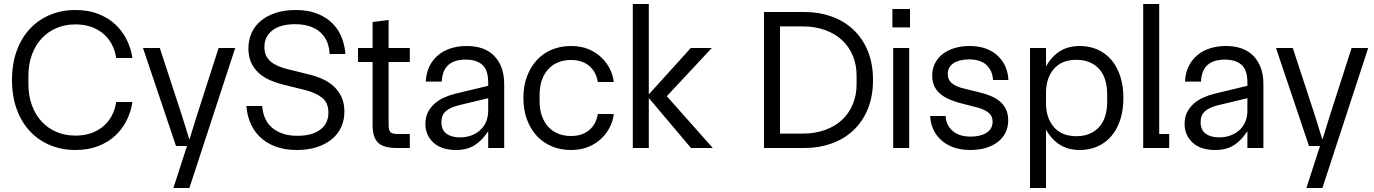

<svg xmlns="http://www.w3.org/2000/svg" viewBox="-20 -740 6871 960"><path d="M357 10Q289 10 231 -14Q173 -38 130.5 -83Q88 -128 64 -193Q40 -258 40 -340Q40 -422 64 -487Q88 -552 130.5 -597Q173 -642 231 -666Q289 -690 357 -690Q421 -690 471 -670.5Q521 -651 556.5 -618Q592 -585 613.5 -541.5Q635 -498 642 -450H561Q549 -528 494.5 -573Q440 -618 357 -618Q305 -618 262 -599.5Q219 -581 188 -547.5Q157 -514 139.5 -466.5Q122 -419 122 -360V-320Q122 -262 139.5 -214Q157 -166 188 -132.5Q219 -99 262 -80.5Q305 -62 357 -62Q440 -62 494.5 -107Q549 -152 561 -230H642Q635 -182 613.5 -138.5Q592 -95 556.5 -62Q521 -29 471 -9.5Q421 10 357 10Z M915 -10H860L695 -500H779L890 -161L926 -45H928L964 -161L1073 -500H1156L927 200H847Z M1392 -318Q1360 -326 1329.5 -339.5Q1299 -353 1275 -374Q1251 -395 1236.5 -425.5Q1222 -456 1222 -498Q1222 -541 1238.5 -576.5Q1255 -612 1285.5 -637Q1316 -662 1360 -676Q1404 -690 1458 -690Q1521 -690 1567 -671.5Q1613 -653 1643 -622.5Q1673 -592 1688.5 -552.5Q1704 -513 1707 -470H1628Q1627 -501 1616.5 -528Q1606 -555 1585 -575.5Q1564 -596 1531.5 -607.5Q1499 -619 1455 -619Q1383 -619 1342.5 -588.5Q1302 -558 1302 -504Q1302 -479 1311 -461Q1320 -443 1335.5 -430.5Q1351 -418 1372.5 -409Q1394 -400 1419 -394L1532 -366Q1564 -358 1594.5 -344Q1625 -330 1649 -308Q1673 -286 1687.5 -255Q1702 -224 1702 -182Q1702 -139 1685.5 -103.5Q1669 -68 1638 -43Q1607 -18 1563 -4Q1519 10 1464 10Q1401 10 1354.5 -8.5Q1308 -27 1277.5 -57.5Q1247 -88 1231 -127.5Q1215 -167 1212 -210H1291Q1293 -179 1304 -152Q1315 -125 1336.5 -105Q1358 -85 1390.5 -73Q1423 -61 1467 -61Q1540 -61 1581 -91.5Q1622 -122 1622 -177Q1622 -227 1589.5 -252Q1557 -277 1505 -290Z M1964 0Q1897 0 1870 -27Q1843 -54 1843 -114V-430H1770V-500H1843V-630L1923 -640V-500H2029V-430H1923V-116Q1923 -88 1932.5 -79Q1942 -70 1967 -70H2029V0Z M2260 10Q2187 10 2147 -27Q2107 -64 2107 -121Q2107 -153 2119 -177.5Q2131 -202 2151.5 -220.5Q2172 -239 2199 -251.5Q2226 -264 2255 -271L2421 -311V-327Q2421 -391 2391 -416.5Q2361 -442 2309 -442Q2193 -442 2189 -332H2109Q2111 -376 2127.5 -409Q2144 -442 2171 -464.5Q2198 -487 2234.5 -498.5Q2271 -510 2313 -510Q2405 -510 2453 -458.5Q2501 -407 2501 -319V0H2421V-84Q2392 -39 2354 -14.5Q2316 10 2260 10ZM2187 -129Q2187 -90 2212.5 -71.5Q2238 -53 2280 -53Q2309 -53 2334.5 -62Q2360 -71 2379.5 -88Q2399 -105 2410 -130Q2421 -155 2421 -188V-249L2275 -214Q2230 -203 2208.5 -183.5Q2187 -164 2187 -129Z M2835 10Q2783 10 2739.5 -8Q2696 -26 2664.5 -60Q2633 -94 2615 -142Q2597 -190 2597 -250Q2597 -310 2615 -358Q2633 -406 2664.5 -440Q2696 -474 2739.5 -492Q2783 -510 2835 -510Q2884 -510 2921.5 -494.5Q2959 -479 2986 -453.5Q3013 -428 3029 -396Q3045 -364 3049 -330H2969Q2961 -381 2926 -410.5Q2891 -440 2835 -440Q2801 -440 2772.5 -429Q2744 -418 2723 -396Q2702 -374 2690 -341Q2678 -308 2678 -265V-235Q2678 -192 2690 -159Q2702 -126 2723 -104Q2744 -82 2772.5 -71Q2801 -60 2835 -60Q2891 -60 2926 -89.5Q2961 -119 2969 -170H3049Q3045 -136 3029 -104Q3013 -72 2986 -46.5Q2959 -21 2921.5 -5.5Q2884 10 2835 10Z M3224 -250V0H3144V-720H3224V-268L3434 -500H3539L3314 -259L3544 0H3435Z M3800 -680H4003Q4074 -680 4136.5 -658Q4199 -636 4245.5 -593Q4292 -550 4318.5 -486.5Q4345 -423 4345 -340Q4345 -257 4318.5 -193.5Q4292 -130 4245.5 -87Q4199 -44 4136.5 -22Q4074 0 4003 0H3800ZM3993 -72Q4055 -72 4105 -90Q4155 -108 4190 -140.5Q4225 -173 4244 -219Q4263 -265 4263 -320V-360Q4263 -416 4244 -461.5Q4225 -507 4190 -539.5Q4155 -572 4105 -590Q4055 -608 3993 -608H3880V-72Z M4446 -500H4526V0H4446ZM4530 -603V-695H4442V-603Z M4779 -225Q4750 -233 4725 -244Q4700 -255 4681 -271Q4662 -287 4651.5 -309.5Q4641 -332 4641 -362Q4641 -396 4655 -423.5Q4669 -451 4693.5 -470Q4718 -489 4752.5 -499.5Q4787 -510 4828 -510Q4876 -510 4912 -496Q4948 -482 4972 -458Q4996 -434 5008.5 -403.5Q5021 -373 5022 -340H4945Q4943 -385 4913.5 -414Q4884 -443 4825 -443Q4778 -443 4748.5 -424.5Q4719 -406 4719 -370Q4719 -340 4740.5 -323Q4762 -306 4797 -298L4882 -277Q4911 -270 4936.5 -259Q4962 -248 4981 -231.5Q5000 -215 5010.5 -192Q5021 -169 5021 -138Q5021 -103 5007 -75.5Q4993 -48 4967.5 -29Q4942 -10 4907.5 0Q4873 10 4832 10Q4783 10 4745.5 -4Q4708 -18 4683 -42Q4658 -66 4645 -96.5Q4632 -127 4631 -160H4708Q4710 -115 4742.5 -86Q4775 -57 4834 -57Q4882 -57 4912.5 -76Q4943 -95 4943 -132Q4943 -161 4921.5 -177.5Q4900 -194 4865 -203Z M5130 -500H5210V-408Q5239 -459 5280.5 -484.5Q5322 -510 5379 -510Q5427 -510 5467 -492.5Q5507 -475 5536 -441.5Q5565 -408 5581 -359.5Q5597 -311 5597 -250Q5597 -189 5581 -140.5Q5565 -92 5536 -58.5Q5507 -25 5467 -7.5Q5427 10 5379 10Q5322 10 5280.5 -15.5Q5239 -41 5210 -92V200H5130ZM5210 -225Q5210 -150 5249.5 -104.5Q5289 -59 5362 -59Q5432 -59 5474 -103Q5516 -147 5516 -235V-265Q5516 -353 5474 -397Q5432 -441 5362 -441Q5289 -441 5249.5 -395.5Q5210 -350 5210 -275Z M5696 -720H5776V-70H5826V0H5696Z M6056 10Q5983 10 5943 -27Q5903 -64 5903 -121Q5903 -153 5915 -177.5Q5927 -202 5947.5 -220.5Q5968 -239 5995 -251.5Q6022 -264 6051 -271L6217 -311V-327Q6217 -391 6187 -416.5Q6157 -442 6105 -442Q5989 -442 5985 -332H5905Q5907 -376 5923.5 -409Q5940 -442 5967 -464.5Q5994 -487 6030.5 -498.5Q6067 -510 6109 -510Q6201 -510 6249 -458.5Q6297 -407 6297 -319V0H6217V-84Q6188 -39 6150 -14.5Q6112 10 6056 10ZM5983 -129Q5983 -90 6008.5 -71.5Q6034 -53 6076 -53Q6105 -53 6130.5 -62Q6156 -71 6175.5 -88Q6195 -105 6206 -130Q6217 -155 6217 -188V-249L6071 -214Q6026 -203 6004.5 -183.5Q5983 -164 5983 -129Z M6580 -10H6525L6360 -500H6444L6555 -161L6591 -45H6593L6629 -161L6738 -500H6821L6592 200H6512Z"/></svg>

Font: CyStack Display
Style: Regular
Weight: 400
Designer: Weizhong Zhang
Foundry: 本地遙控
Version: Version 1.000;Glyphs 3.1.2 (3151)